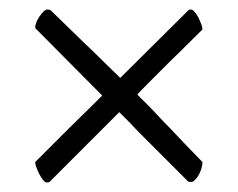

<svg xmlns="http://www.w3.org/2000/svg" viewBox="-20 -437 500 404"><path d="M54 -378Q54 -389 63.5 -403Q73 -417 80 -417Q85 -417 87 -415Q127 -376 159 -345Q173 -332 186 -319Q199 -306 209.5 -296Q220 -286 226.5 -279.5Q233 -273 233 -273L376 -415Q378 -417 382 -417Q385 -417 389.5 -412Q394 -407 397.5 -400Q401 -393 403.5 -386Q406 -379 406 -375Q368 -337 338 -308Q312 -282 291 -261Q270 -240 269 -238Q269 -238 275 -232Q281 -226 291 -216Q301 -206 313 -193Q325 -180 338 -167Q368 -135 406 -96Q406 -90 404 -83Q402 -76 398.5 -69.5Q395 -63 390.5 -58.5Q386 -54 382 -54Q377 -54 375 -56Q335 -96 303 -128Q289 -142 276.5 -154.5Q264 -167 254 -178Q242 -190 231 -201Q231 -201 224.5 -194.5Q218 -188 207.5 -177.5Q197 -167 184 -154Q171 -141 157 -127Q125 -95 84 -54Q82 -53 78 -53Q75 -53 70.5 -58.5Q66 -64 62.5 -71Q59 -78 56.5 -85Q54 -92 54 -96L123 -165Q136 -178 149 -190.5Q162 -203 172 -213Q182 -223 188.5 -229.5Q195 -236 195 -236Z"/></svg>

Font: Vermiglione SemiBold
Style: Regular
Weight: 600
Version: Version 1.000